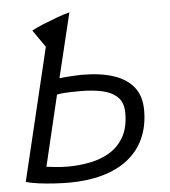

<svg xmlns="http://www.w3.org/2000/svg" viewBox="-51 -746 708 798"><g transform="rotate(-5 303.0 -346.5)"><path d="M205 6Q179 6 145.5 4Q112 2 80.5 -2Q49 -6 26 -13L158 -565L108 -637Q128 -648 156 -659.5Q184 -671 214 -682Q244 -693 268 -699L203 -430Q219 -432 235.5 -433Q252 -434 267.5 -435Q283 -436 296 -436Q376 -436 430.5 -417.5Q485 -399 513.5 -362Q542 -325 542 -267Q542 -200 518.5 -149Q495 -98 451 -63.5Q407 -29 344.5 -11.5Q282 6 205 6ZM206 -61Q251 -61 296.5 -69.5Q342 -78 379.5 -100Q417 -122 440 -161.5Q463 -201 463 -262Q463 -306 439 -329Q415 -352 375 -360.5Q335 -369 286 -369Q240 -369 216 -367Q192 -365 187 -363L117 -68Q125 -67 151.5 -64Q178 -61 206 -61Z"/></g></svg>

Font: Ubuntu Sans
Style: Italic
Weight: 400
Italic angle: -13.5°
Designer: Dalton Maag Ltd
Foundry: Dalton Maag Ltd
Version: Version 1.006